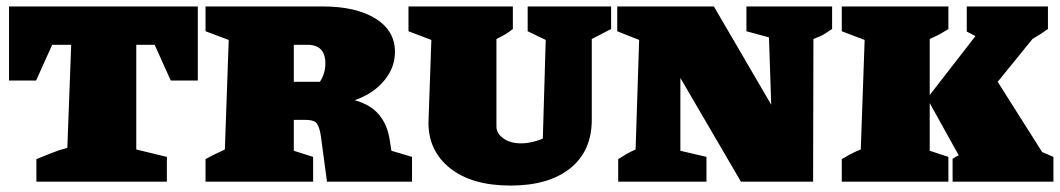

<svg xmlns="http://www.w3.org/2000/svg" viewBox="-20 -564 3290 596"><path d="M594 -544V-314H510L460 -425H403V-100L498 -77V0H93V-70Q113 -78 137.5 -88Q162 -98 189 -105L201 -425H142L92 -314H8V-544Z M1195 -96 1259 -77V0H995L976 -142Q972 -168 964 -180Q956 -192 927 -192H892V-96L952 -77V0H618V-70Q632 -78 645.5 -84.5Q659 -91 678 -100L690 -440L618 -467V-544H981Q1085 -544 1145.5 -506.5Q1206 -469 1206 -403Q1206 -353 1171.5 -312.5Q1137 -272 1081 -253Q1131 -239 1157 -207.5Q1183 -176 1190 -128ZM934 -425H892V-310H973Q990 -336 990 -367Q990 -425 934 -425Z M1565 12Q1445 12 1377.5 -41.5Q1310 -95 1310 -183L1319 -440L1248 -467V-544H1572V-474Q1559 -464 1548.5 -457.5Q1538 -451 1521 -443V-171Q1521 -150 1542.5 -134.5Q1564 -119 1597 -119Q1614 -119 1633.5 -123.5Q1653 -128 1665 -134L1674 -440L1618 -467V-544H1877V-474Q1858 -464 1838.5 -454Q1819 -444 1817 -443V-193Q1817 -95 1750 -41.5Q1683 12 1565 12Z M2297 -544H2563V-474Q2548 -464 2537.5 -457.5Q2527 -451 2505 -443L2504 0H2280L2092 -322V-96L2173 -77V0H1899V-70Q1913 -79 1925 -86Q1937 -93 1953 -100L1964 -440L1896 -467V-544H2196L2374 -239L2367 -448L2297 -467Z M2593 0V-70Q2606 -78 2619 -85Q2632 -92 2652 -100L2664 -440L2593 -467V-544H2924V-474Q2912 -467 2903.5 -461.5Q2895 -456 2866 -443V-269L3008 -452L2981 -466V-544H3233V-474Q3209 -457 3185 -443L3077 -310L3215 -92L3250 -77V0H2937V-71Q2946 -77 2956 -82L2866 -244V-96L2924 -77V0Z"/></svg>

Font: Piazzolla SC Black
Style: Regular
Weight: 900
Designer: Juan Pablo del Peral
Foundry: Huerta Tipografica
Version: Version 1.330